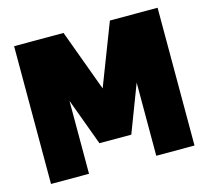

<svg xmlns="http://www.w3.org/2000/svg" viewBox="-93 -735 916 844"><g transform="rotate(-15 365.0 -313.5)"><path d="M692 -627V0H518V-333L436 -118H291L212 -332V0H39V-627H264L367 -347L475 -627Z"/></g></svg>

Font: Blinker ExtraBold
Style: Regular
Weight: 800
Designer: Juergen Huber
Foundry: supertype
Version: Version 1.017;hotconv 1.0.117;makeotfexe 2.5.65602